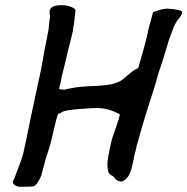

<svg xmlns="http://www.w3.org/2000/svg" viewBox="-20 -709 717 735"><path d="M29 -10C32 -1 43 6 57 6C75 6 93 6 110 4C122 -3 132 -22 138 -37L155 -101C161 -118 168 -141 175 -165C184 -204 193 -245 202 -273C204 -274 207 -275 210 -275C217 -281 221 -283 241 -287C274 -292 302 -293 334 -295C381 -298 409 -287 439 -271C431 -234 411 -191 405 -162C390 -94 387 -72 397 -46C401 -41 408 -37 415 -33C419 -25 426 -18 438 -15C450 -11 461 -21 471 -34C479 -48 484 -62 488 -83L492 -101C493 -108 494 -114 496 -120L501 -139C502 -146 504 -156 508 -167C528 -242 551 -313 574 -384C577 -396 582 -410 585 -424C600 -466 614 -515 627 -557C639 -588 647 -620 668 -642C675 -651 684 -667 669 -669C666 -670 663 -671 660 -671C647 -674 633 -675 620 -676C605 -675 591 -672 580 -667L566 -663C560 -639 555 -621 548 -596C542 -561 519 -482 509 -448C495 -444 482 -432 469 -421L456 -410C421 -378 361 -382 305 -378C281 -377 252 -372 228 -366C219 -366 210 -366 206 -370C208 -379 211 -386 213 -397L216 -414C222 -439 228 -464 235 -492C236 -499 239 -507 240 -514C247 -540 253 -565 259 -590C260 -604 264 -619 265 -633L269 -671C264 -680 240 -689 221 -689C195 -690 172 -685 170 -667C170 -661 170 -654 172 -645L170 -635C169 -623 167 -611 166 -597L164 -586C154 -537 146 -494 138 -447C133 -425 128 -402 123 -377C106 -299 93 -238 79 -167C77 -159 76 -152 74 -145C65 -95 48 -65 33 -21C30 -18 29 -14 29 -13Z"/></svg>

Font: Vapor
Style: Obl
Weight: 400
Foundry: Cannot Into Space Fonts
Version: Version 0.179